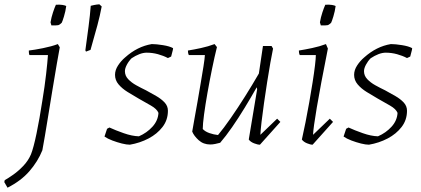

<svg xmlns="http://www.w3.org/2000/svg" viewBox="-71 -664 1958 893"><path d="M-36 209Q-40 203 -43.5 196Q-47 189 -51 183L-49 174Q-33 165 -9.5 148.5Q14 132 37 108Q60 84 73 54Q85 24 99 -43.5Q113 -111 126 -196Q137 -262 143.5 -319.5Q150 -377 152 -408H66Q64 -412 63.5 -418Q63 -424 63 -429Q89 -432 129 -440Q169 -448 198 -459L207 -444Q202 -419 193 -365.5Q184 -312 172.5 -243.5Q161 -175 149.5 -102.5Q138 -30 126 35Q105 87 66 132Q27 177 -36 209ZM168 -546Q166 -554 164 -560Q168 -584 175.5 -606.5Q183 -629 189 -642Q208 -643 220 -641Q232 -639 237 -636Q234 -612 226.5 -587.5Q219 -563 216 -558Q214 -556 209 -552Q204 -548 200 -547Q190 -545 168 -546Z M329 -424 326 -430Q334 -488 341 -541.5Q348 -595 351 -637Q354 -638 366 -640.5Q378 -643 391 -644L402 -634Q394 -591 382 -546.5Q370 -502 350 -432Z M533 9Q518 9 496 3.5Q474 -2 451.5 -10.5Q429 -19 415 -29L427 -65L438 -71Q466 -58 504.5 -44.5Q543 -31 575 -30Q612 -46 638 -74.5Q664 -103 666 -139Q659 -157 631 -173Q603 -189 573 -206Q547 -221 522 -236.5Q497 -252 480.5 -271.5Q464 -291 464 -316Q464 -338 478 -359.5Q492 -381 511 -397Q568 -448 635 -459Q656 -459 687 -454Q718 -449 734 -440L733 -432L725 -401L710 -394Q689 -405 663.5 -412Q638 -419 611 -419Q595 -419 577 -412Q559 -405 541 -393Q528 -380 519 -363Q510 -346 510 -333Q510 -312 525 -296Q540 -280 562.5 -267.5Q585 -255 608 -244Q632 -231 655.5 -217.5Q679 -204 694.5 -187.5Q710 -171 710 -149Q710 -106 685 -73.5Q660 -41 620 -20Q580 1 533 9Z M907 8Q875 8 853 -12Q831 -32 823 -52Q826 -72 833 -109Q840 -146 847.5 -190Q855 -234 862.5 -277.5Q870 -321 875.5 -356Q881 -391 882 -408H807Q803 -416 803 -429Q829 -433 863.5 -440.5Q898 -448 927 -459L938 -445Q927 -401 915.5 -345Q904 -289 894 -232.5Q884 -176 878 -131Q872 -86 872 -64Q883 -52 903 -45Q923 -38 943 -36Q969 -67 1002 -114.5Q1035 -162 1069 -216Q1103 -270 1133 -322L1152 -450H1192L1199 -438Q1194 -414 1186.5 -372.5Q1179 -331 1171.5 -282Q1164 -233 1157 -185Q1150 -137 1145.5 -97.5Q1141 -58 1140 -37L1218 -112L1233 -97L1138 9Q1127 9 1110.5 2.5Q1094 -4 1086 -15L1125 -249L1123 -258Q1097 -212 1067.5 -163.5Q1038 -115 1008.5 -72.5Q979 -30 953 0Q942 3 930 5.5Q918 8 907 8Z M1398 -408H1323Q1319 -416 1319 -429Q1345 -433 1380.5 -440.5Q1416 -448 1445 -459L1454 -438Q1419 -262 1402.5 -164.5Q1386 -67 1385 -37L1463 -112L1478 -97L1383 9Q1373 9 1357 2.5Q1341 -4 1333 -15Q1341 -50 1350 -95.5Q1359 -141 1367.5 -189Q1376 -237 1383 -281.5Q1390 -326 1394 -359.5Q1398 -393 1398 -408ZM1421 -546Q1419 -554 1417 -560Q1421 -584 1428.5 -606.5Q1436 -629 1442 -642Q1461 -643 1473 -641Q1485 -639 1490 -636Q1487 -612 1479.5 -587.5Q1472 -563 1469 -558Q1467 -556 1462 -552Q1457 -548 1453 -547Q1443 -545 1421 -546Z M1645 9Q1630 9 1608 3.5Q1586 -2 1563.5 -10.5Q1541 -19 1527 -29L1539 -65L1550 -71Q1578 -58 1616.5 -44.5Q1655 -31 1687 -30Q1724 -46 1750 -74.5Q1776 -103 1778 -139Q1771 -157 1743 -173Q1715 -189 1685 -206Q1659 -221 1634 -236.5Q1609 -252 1592.5 -271.5Q1576 -291 1576 -316Q1576 -338 1590 -359.5Q1604 -381 1623 -397Q1680 -448 1747 -459Q1768 -459 1799 -454Q1830 -449 1846 -440L1845 -432L1837 -401L1822 -394Q1801 -405 1775.5 -412Q1750 -419 1723 -419Q1707 -419 1689 -412Q1671 -405 1653 -393Q1640 -380 1631 -363Q1622 -346 1622 -333Q1622 -312 1637 -296Q1652 -280 1674.5 -267.5Q1697 -255 1720 -244Q1744 -231 1767.5 -217.5Q1791 -204 1806.5 -187.5Q1822 -171 1822 -149Q1822 -106 1797 -73.5Q1772 -41 1732 -20Q1692 1 1645 9Z"/></svg>

Font: Labrada Lght
Style: Italic
Weight: 300
Italic angle: -7°
Designer: Mercedes Jáuregui
Foundry: Omnibus-Type Team
Version: Version 1.000; ttfautohint (v1.8.4.7-5d5b)